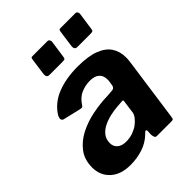

<svg xmlns="http://www.w3.org/2000/svg" viewBox="-212 -859 986 986"><g transform="rotate(-45 281.5 -366.0)"><path d="M320.7 -48.6Q289.4 -17.9 246.7 -3.9Q203.9 10 156.8 10Q86.2 10 46.8 -26.6Q7.3 -63.1 7.3 -120.1Q7.3 -176.8 36.5 -215.5Q65.7 -254.2 112.6 -278.2Q159.4 -302.1 214.7 -313Q270 -324 321.4 -325.1L356.8 -327.7Q375.8 -328.3 378.5 -346.5L381.8 -367.6Q382.8 -372.1 383 -376.4Q383.1 -380.6 383.1 -384.4Q383.1 -413.9 365.2 -429.1Q347.3 -444.3 313.7 -444.3Q281.6 -444.3 250.7 -431.3Q219.7 -418.4 196.5 -382.3Q193.5 -377.2 189.4 -375.8Q185.3 -374.4 175.1 -376.4L78.3 -399.2Q72 -401.2 68.7 -408Q65.3 -414.7 72.6 -432.3Q106.3 -487.6 170.2 -513.8Q234.1 -540 322 -540Q397.5 -540 443.4 -522.1Q489.3 -504.3 510 -472.3Q530.7 -440.3 530.7 -397.4Q530.7 -390.4 530.2 -383.3Q529.7 -376.1 528.7 -368.1L479.4 -17.6Q477.7 -5.1 475 -2.6Q472.3 0 460.9 0H358.1Q347.7 0 344.7 -7.1Q341.7 -14.3 340.5 -25.7L341.8 -51.8Q340.4 -70.3 320.7 -48.6ZM363.6 -240.6Q365.3 -249.3 363.8 -251.6Q362.4 -253.9 354 -252.9L318.1 -250.2Q297.4 -248.6 270.2 -242.9Q243 -237.2 217.9 -225.5Q192.7 -213.7 176.4 -193.9Q160.1 -174 160.1 -144.4Q160.1 -120.6 177 -105.7Q193.9 -90.7 225.3 -90.7Q252.7 -90.7 275.4 -99Q298.1 -107.3 314.2 -119.3Q330.5 -131.6 341.9 -146.5Q353.3 -161.4 354.8 -175.6ZM318.5 -721.7 305 -627.9Q304 -616.6 299.5 -614.3Q295 -611.9 282 -611.9H188.7Q177.4 -611.9 173.3 -618.7Q169.2 -625.5 170.2 -635L183.3 -729.4Q185 -738.3 187.2 -740.1Q189.4 -742 195.9 -742H304.1Q311.3 -742 315.5 -735.6Q319.8 -729.2 318.5 -721.7ZM521.4 -721.7 507.9 -627.9Q506.9 -616.6 502.4 -614.3Q497.9 -611.9 484.9 -611.9H391.6Q380.4 -611.9 376.2 -618.7Q372.1 -625.5 373.1 -635L386.2 -729.4Q387.9 -738.3 390.2 -740.1Q392.4 -742 398.8 -742H507Q514.2 -742 518.4 -735.6Q522.7 -729.2 521.4 -721.7Z"/></g></svg>

Font: Libre Franklin Thin
Style: Italic
Weight: 100
Italic angle: -8°
Designer: Pablo Impallari, Rodrigo Fuenzalida, Nhung Nguyen
Foundry: Impallari Type
Version: Version 3.000